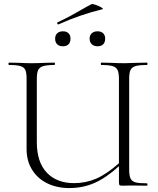

<svg xmlns="http://www.w3.org/2000/svg" viewBox="-20 -943 804 975"><path d="M726 0 649 -1 602 0Q590 0 587 -3Q584 -6 584 -19V-99Q519 -40 460 -14Q401 12 332 12Q269 12 220 -12Q171 -36 143 -81Q115 -126 115 -186V-544Q115 -574 108.5 -588Q102 -602 83.5 -607.5Q65 -613 26 -613Q23 -613 23 -619Q23 -625 26 -625L74 -624Q114 -622 140 -622Q168 -622 210 -624L256 -625Q259 -625 259 -619Q259 -613 256 -613Q217 -613 198.5 -607Q180 -601 173.5 -586.5Q167 -572 167 -542V-221Q167 -120 217.5 -66.5Q268 -13 356 -13Q416 -13 469 -36Q522 -59 584 -114V-542Q584 -572 577.5 -586.5Q571 -601 552.5 -607Q534 -613 495 -613Q492 -613 492 -619Q492 -625 495 -625L542 -624Q584 -622 611 -622Q636 -622 678 -624L726 -625Q729 -625 729 -619Q729 -613 726 -613Q687 -613 668.5 -607.5Q650 -602 643 -588Q636 -574 636 -544V-81Q636 -51 643 -36.5Q650 -22 668.5 -17Q687 -12 726 -12Q729 -12 729 -6Q729 0 726 0ZM276 -819Q272 -819 270.5 -823.5Q269 -828 273 -830Q308 -846 343.5 -865.5Q379 -885 387 -890Q425 -912 445 -922Q449 -924 465.5 -918.5Q482 -913 494.5 -905.5Q507 -898 500 -896Q382 -867 277 -819ZM260 -747Q260 -764 270.5 -774Q281 -784 300 -784Q318 -784 328 -774Q338 -764 338 -747Q338 -728 328 -718Q318 -708 300 -708Q281 -708 270.5 -718Q260 -728 260 -747ZM435 -747Q435 -764 446 -774Q457 -784 475 -784Q494 -784 504 -774Q514 -764 514 -747Q514 -728 504 -718Q494 -708 475 -708Q457 -708 446 -718.5Q435 -729 435 -747Z"/></svg>

Font: Cormorant Infant Light
Style: Regular
Weight: 300
Designer: Christian Thalmann (Catharsis Fonts)
Version: Version 3.000